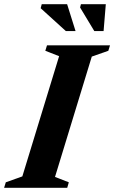

<svg xmlns="http://www.w3.org/2000/svg" viewBox="-48 -891 542 911"><path d="M232.5 -624.5 167 -650 175 -676H474L466 -650L387.5 -622.5L213 -51.5L278.5 -26L271 0H-28.5L-20.5 -26L58 -54ZM310.5 -743.5H264.5L145 -852L150 -871H270.5ZM443.5 -743.5H399.5L332 -855.5L336 -871H454Z"/></svg>

Font: Newsreader 16pt 16pt
Style: Bold Italic
Weight: 700
Italic angle: -17°
Version: Version 1.003